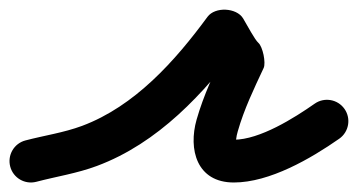

<svg xmlns="http://www.w3.org/2000/svg" viewBox="-58 -332 753 404"><path d="M18.5 50.5C18.5 50.5 18.5 50.5 18.5 50.5C61.1 39.3 104.1 32.8 145.9 17.2C274.3 -30.6 371.9 -135.4 451.3 -243.3C459.1 -254.1 437 -260.6 414.6 -261.6C392.2 -262.6 369.6 -258 376.5 -246.7C391 -222.8 405.3 -192.9 426.1 -174.4C430.5 -170.4 429.1 -186.3 425.9 -201.8C422.7 -217.3 417.7 -232.4 415.2 -227C392.8 -179 370.3 -131.5 355.7 -80.4C337.9 -17.8 355.7 52 434 52C509.4 52 596 1.7 655.8 -40.1C676.2 -54.4 681.1 -82.5 666.9 -102.8C652.6 -123.2 624.5 -128.1 604.2 -113.9C604.2 -113.9 604.2 -113.9 604.2 -113.9C561.2 -83.8 488.6 -38 434 -38C427.4 -38 436.3 -36.3 438.7 -30.6C439.8 -28.2 438.5 -36 438.8 -38.7C439.4 -44.4 440.7 -50.1 442.3 -55.6C455.5 -102.1 476.4 -145.4 496.8 -189C499.3 -194.4 498.8 -205.6 496.6 -216.4C494.3 -227.2 490.3 -237.7 485.9 -241.6C477.8 -248.8 462.9 -277.8 453.5 -293.3C446.6 -304.7 431.8 -310.9 416.8 -311.6C401.9 -312.3 386.6 -307.4 378.7 -296.7C310.4 -203.7 225.6 -108.5 114.6 -67.1C75.8 -52.7 35.3 -47 -4.5 -36.5C-28.5 -30.2 -42.8 -5.6 -36.5 18.5C-30.2 42.5 -5.6 56.8 18.5 50.5Z"/></svg>

Font: FRB American Cursive Guidelines Black
Style: Bold Italic
Weight: 900
Italic angle: -25°
Version: Version 2.0;Modular Font Editor K font №1